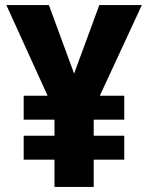

<svg xmlns="http://www.w3.org/2000/svg" viewBox="-20 -734 583 754"><path d="M271 -445 370 -714H537L372 -358H468V-264H348V-201H468V-107H348V0H194V-107H73V-201H194V-264H73V-358H167L5 -714H172Z"/></svg>

Font: Noto Sans Devanagari UI SemiCondensed ExtraBold
Style: Regular
Weight: 800
Width: 4
Designer: Jelle Bosma - Monotype Design Team
Foundry: Monotype Imaging Inc.
Version: Version 2.004; ttfautohint (v1.8.4.7-5d5b)